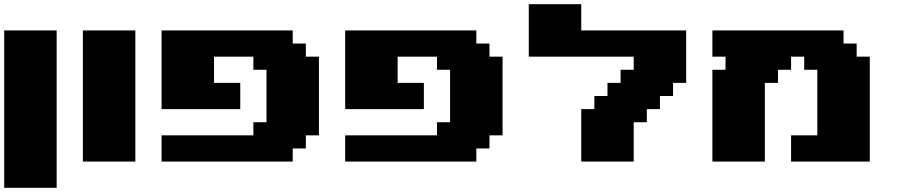

<svg xmlns="http://www.w3.org/2000/svg" viewBox="-20 -770 4290 915"><path d="M0 125H250V-625H0Z M375 0H625V-625H375Z M750 0H1375V-62.5H1437.5V-125H1500V-500H1437.5V-562.5H1375V-625H750V-250H1125V-375H1000V-500H1187.5V-437.5H1250V-187.5H1187.5V-125H750Z M1625 0H2250V-62.5H2312.5V-125H2375V-500H2312.5V-562.5H2250V-625H1625V-250H2000V-375H1875V-500H2062.5V-437.5H2125V-187.5H2062.5V-125H1625Z M2750 0H3000V-187.5H3062.5V-250H3125V-312.5H3187.5V-375H3250V-625H2750V-750H2500V-500H3000V-437.5H2937.5V-375H2875V-312.5H2812.5V-250H2750Z M3750 0H4125V-500H4062.5V-562.5H4000V-625H3375V-500H3437.5V-437.5H3375V0H3625V-375H3687.5V-437.5H3750V-500H3812.5V-437.5H3875V-125H3750Z"/></svg>

Font: Faithful 32x
Style: Bold
Weight: 400
Foundry: Faithful Resource Pack
Version: Version 1.0; January 27, 2023